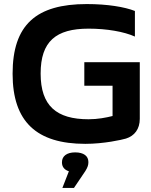

<svg xmlns="http://www.w3.org/2000/svg" viewBox="-20 -699 745 945"><path d="M644 -519V-645C593 -665 509 -679 407 -679C158 -679 42 -577 42 -336C42 -99 161 9 400 9C491 9 580 -11 600 -17C642 -30 668 -64 668 -114V-393H395V-277H534V-128C502 -120 461 -112 416 -112C258 -112 180 -178 180 -337C180 -495 255 -558 416 -558C506 -558 591 -543 644 -519ZM285 101C285 122 297 137 319 144L287 226H344L400 143C412 124 415 112 415 100V98C415 69 392 51 350 51C308 51 285 70 285 99Z"/></svg>

Font: LT Wave Alt Bold
Style: Regular
Weight: 700
Designer: Daniel Lyons
Version: Version 2.5 (Glyphs App)